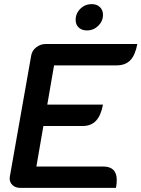

<svg xmlns="http://www.w3.org/2000/svg" viewBox="-20 -914 688 934"><path d="M132 -645Q136 -668 156.5 -684Q177 -700 203 -700H648Q638 -646 614 -621Q590 -596 547 -596H243L210 -405H481Q471 -352 447 -326.5Q423 -301 381 -301H191L157 -104H482Q548 -104 548 -38Q548 -19 544 0H79Q56 0 41.5 -13Q27 -26 27 -46Q27 -52 28 -56ZM348 -817Q348 -849 371 -871.5Q394 -894 426 -894Q451 -894 466 -879.5Q481 -865 481 -842Q481 -811 458 -788.5Q435 -766 403 -766Q378 -766 363 -780Q348 -794 348 -817Z"/></svg>

Font: K2D SemiBold
Style: Italic
Weight: 600
Italic angle: -10°
Designer: Katatrad Aksorn Co.,Ltd.
Foundry: Cadson Demak Co.,Ltd.
Version: Version 1.000; ttfautohint (v1.6)